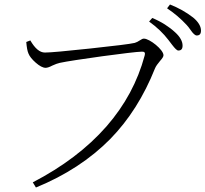

<svg xmlns="http://www.w3.org/2000/svg" viewBox="-20 -808 915 855"><path d="M140 27C272 -27 382 -99 471 -189C555 -275 621 -380 670 -503C674 -513 682 -524 693 -537C703 -548 708 -556 708 -562C708 -587 646 -636 621 -636C616 -636 611 -634 604 -629C595 -623 587 -619 580 -617C559 -612 493 -604 382 -592C271 -580 203 -574 180 -574C157 -574 136 -592 115 -628L97 -621C99 -597 102 -580 107 -569C112 -557 122 -544 139 -529C156 -514 171 -506 183 -506C190 -506 200 -509 213 -516C226 -522 237 -526 246 -528C299 -540 576 -578 612 -578C618 -578 622 -577 623 -575C626 -573 626 -568 624 -560C593 -445 537 -340 454 -245C369 -148 259 -65 126 4ZM774 -583C787 -583 793 -590 793 -605C793 -624 782 -644 760 -664C733 -689 699 -711 658 -728L644 -712C679 -687 708 -659 730 -630C734 -625 739 -618 746 -609C759 -592 768 -583 774 -583ZM856 -650C869 -650 875 -657 875 -672C875 -691 863 -711 840 -730C809 -754 775 -773 737 -788L724 -771C757 -749 786 -724 811 -697C816 -692 822 -684 829 -674C840 -658 849 -650 856 -650Z"/></svg>

Font: AllPunType Light
Style: Regular
Weight: 300
Version: 1.0